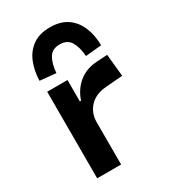

<svg xmlns="http://www.w3.org/2000/svg" viewBox="-190 -872 856 966"><g transform="rotate(-30 238.5 -388.5)"><path d="M84 0V-503H202V-379H209Q227 -434 269.5 -469.5Q312 -505 374 -509L438 -513L451 -384L352 -376Q290 -371 256.5 -334.5Q223 -298 223 -247V0ZM171 -561 78 -570Q80 -630 99.5 -676.5Q119 -723 158 -750Q197 -777 257 -777Q318 -777 357 -750Q396 -723 415.5 -676.5Q435 -630 436 -570L343 -561Q339 -614 320 -646Q301 -678 257 -678Q213 -678 194 -646Q175 -614 171 -561Z"/></g></svg>

Font: Nunito Sans 6pt
Style: Bold
Weight: 700
Version: Version 3.101;gftools[0.9.27]